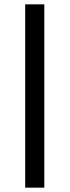

<svg xmlns="http://www.w3.org/2000/svg" viewBox="-20 -779 320 884"><path d="M96 85V-759H184V85Z"/></svg>

Font: Ruda SemiBold
Style: Regular
Weight: 600
Designer: Mariela Monsalve and Angelina Sanchez
Foundry: Mariela Monsalve and Angelina Sanchez
Version: Version 2.001